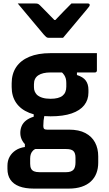

<svg xmlns="http://www.w3.org/2000/svg" viewBox="-20 -860 640 1130"><path d="M351.1 -637.5Q330.1 -637.5 308.3 -637.5Q286.5 -637.5 265.6 -637.5Q258.6 -637.5 253 -641.5Q247.4 -645.5 235.1 -659.5Q228 -668.5 210.5 -689Q193.1 -709.5 170.6 -736.5Q148.1 -763.5 125.5 -790.5Q102.9 -817.5 84.5 -839.5Q110.1 -839.5 135.5 -839.5Q160.9 -839.5 186.5 -839.5Q197.5 -839.5 203 -837.5Q208.5 -835.5 215.5 -828.5Q226.4 -817.7 252 -791.5Q277.7 -765.4 320.6 -721.3L270.2 -742.3H332.9L284.2 -719.6Q325.7 -762.8 352.2 -790.7Q378.6 -818.6 400.4 -839.5H497.2Q501.2 -839.5 503.6 -838.5Q506 -837.5 507 -835.5Q508 -833.5 508 -830.5Q508 -826.5 504.9 -822Q501.7 -817.5 489.4 -802.5Q478.1 -789.5 459.2 -766.5Q440.3 -743.5 419.2 -718.5Q398.1 -693.5 379.7 -671.5Q361.2 -649.5 351.1 -637.5ZM99.5 -77.5Q99.5 -99.9 107.7 -118.5Q115.8 -137.2 133.6 -151.1Q151.5 -165 178.4 -173.2V-205L241.3 -181.3Q238.1 -166.1 236.5 -150.6Q234.9 -135.1 234.9 -118.5Q234.9 -106.3 239.9 -101.6Q244.8 -97 256.6 -97H385.7Q444.6 -97 482.5 -76.9Q520.5 -56.8 539.3 -21.5Q558.1 13.8 558.1 60V97.2Q558.1 131.3 547.4 159.4Q536.7 187.4 515 207.7Q493.4 228 460.6 239Q427.8 250 383.7 250H179.8Q127.8 250 93.3 236.7Q58.8 223.4 41.3 197.7Q23.8 172.1 23.8 133.5V115.7Q23.8 85.5 36.6 62.6Q49.4 39.6 72.3 24.6Q95.2 9.6 126.4 5.2V-32.6L199.6 12.5Q183.5 17.2 174.5 26.1Q165.5 35 161.5 46.6Q157.5 58.2 157.5 73V103.6Q157.5 121.2 162.9 132.1Q168.2 143 180.2 148.2Q192.2 153.3 211.5 153.3H370.2Q384.7 153.3 395 149.7Q405.2 146.1 411.4 140Q418.4 132.9 421.3 121.4Q424.3 109.9 424.3 96.3V68.8Q424.3 41 412.2 29.1Q400.2 17.1 370.2 17.1H190Q167.1 17.1 146.3 4.4Q125.5 -8.2 112.5 -30Q99.5 -51.8 99.5 -77.5ZM339 -438.8 432.8 -446.5V-418.5Q468.4 -407.5 484.4 -386.3Q500.5 -365.1 500.5 -331.3V-315.5Q500.5 -272.5 475.8 -241Q451.2 -209.6 401.8 -192.5Q352.4 -175.4 277.6 -175.4Q203.6 -175.4 152.5 -195.8Q101.4 -216.3 75 -255Q48.7 -293.7 48.7 -347.8V-369.5Q48.7 -425 75 -464.7Q101.4 -504.4 152.5 -525.8Q203.6 -547.2 277.6 -547.2Q345.6 -547.2 414 -547.2Q482.4 -547.2 550.3 -547.2Q550.3 -522 550.3 -496.4Q550.3 -470.7 550.3 -444.6Q550.3 -440.6 547.3 -437.1Q544.3 -433.6 539.3 -433.6Q496.3 -433.6 454.9 -433.6Q413.5 -433.6 370.5 -433.6Q327.5 -433.6 277.6 -433.6Q230.5 -433.6 205.1 -416.6Q179.8 -399.5 179.8 -364.4V-347Q179.8 -332.5 184.3 -322Q188.8 -311.6 197 -302.5Q209.3 -291.2 229.2 -284.9Q249.2 -278.6 277.6 -278.6Q325.5 -278.6 347.9 -296.5Q370.2 -314.3 370.2 -349.7V-371.4Q370.2 -385.4 367.4 -396.8Q364.5 -408.1 357.9 -418.3Q351.4 -428.5 339 -438.8Z"/></svg>

Font: Recursive Sans Linear Light
Style: Regular
Weight: 300
Version: Version 1.085